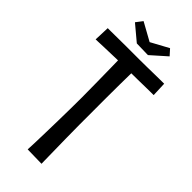

<svg xmlns="http://www.w3.org/2000/svg" viewBox="-270 -896 943 943"><g transform="rotate(45 201.5 -425.0)"><path d="M150 -2Q151 -18 152 -49Q153 -80 154 -120.5Q155 -161 156 -205.5Q157 -250 157.5 -294Q158 -338 158 -374Q158 -423 157 -477.5Q156 -532 155.5 -579.5Q155 -627 154 -656.5Q153 -686 153 -686L247 -685Q247 -685 246.5 -667Q246 -649 245.5 -618Q245 -587 244.5 -546.5Q244 -506 244 -460Q244 -414 244 -367Q244 -320 244 -269Q244 -218 245 -170Q246 -122 246.5 -83.5Q247 -45 247.5 -22.5Q248 0 248 0ZM4 -620 7 -701Q7 -701 27 -701Q47 -701 76.5 -701.5Q106 -702 135.5 -702Q165 -702 184 -702Q200 -702 226 -702Q252 -702 281 -702.5Q310 -703 336.5 -703.5Q363 -704 379.5 -704Q396 -704 396 -704L399 -628Q399 -628 383.5 -628Q368 -628 343.5 -627.5Q319 -627 291.5 -626.5Q264 -626 238.5 -626Q213 -626 197 -626Q181 -626 157 -625Q133 -624 107 -623.5Q81 -623 57 -622Q33 -621 18.5 -620.5Q4 -620 4 -620ZM240 -747 161 -749 81 -816 107 -850 201 -798 293 -848 320 -818Z"/></g></svg>

Font: Truculenta Medium
Style: Regular
Weight: 500
Version: Version 1.002